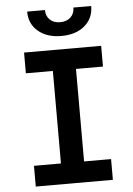

<svg xmlns="http://www.w3.org/2000/svg" viewBox="-62 -996 724 1042"><g transform="rotate(-5 300.0 -475.0)"><path d="M90 0V-113H237V-617H90V-730H510V-617H363V-113H510V0ZM300 -802Q222 -802 174 -842.5Q126 -883 126 -950H223Q223 -917 244 -897Q265 -877 300 -877Q335 -877 356.5 -897Q378 -917 378 -950H475Q475 -883 427 -842.5Q379 -802 300 -802Z"/></g></svg>

Font: JetBrains Mono NL
Style: Bold
Weight: 700
Monospace: yes
Designer: Philipp Nurullin, Konstantin Bulenkov
Foundry: JetBrains
Version: Version 2.305; ttfautohint (v1.8.4.7-5d5b)